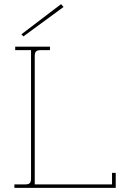

<svg xmlns="http://www.w3.org/2000/svg" viewBox="-20 -914 620 934"><path d="M50 0V-17H103Q119 -17 125 -23.5Q131 -30 131 -45V-670H54V-687H223V-670H177Q161 -670 155 -663.5Q149 -657 149 -642V-17H525V-73H543V0ZM94 -737 84 -747 277 -894 289 -880Z"/></svg>

Font: Grandiflora One
Style: Regular
Weight: 400
Designer: Haesung Cho
Foundry: JAMO
Version: Version 1.000; ttfautohint (v1.8.4.7-5d5b);gftools[0.9.28]